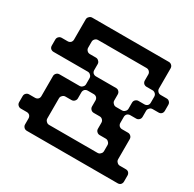

<svg xmlns="http://www.w3.org/2000/svg" viewBox="-151 -854 1027 1014"><g transform="rotate(30 362.0 -347.0)"><path d="M563.5 -346.7Q553.7 -346.7 545.9 -339.8Q539.1 -332 539.1 -322.3Q539.1 -309.6 539.1 -285.2Q539.1 -275.4 545.9 -267.6Q553.7 -260.7 563.5 -260.7Q576.2 -260.7 600.6 -260.7Q610.4 -260.7 618.2 -252.9Q625 -246.1 625 -235.4Q625 -195.3 625 -113.3Q625 -102.5 632.8 -95.7Q639.6 -87.9 650.4 -87.9Q662.1 -87.9 686.5 -87.9Q697.3 -87.9 704.1 -81.1Q710.9 -73.2 710.9 -63.5Q710.9 -50.8 710.9 -26.4Q710.9 -16.6 704.1 -8.8Q697.3 -2 686.5 -2Q502 -2 132.8 -2Q122.1 -2 115.2 -8.8Q107.4 -16.6 107.4 -26.4Q107.4 -39.1 107.4 -63.5Q107.4 -73.2 100.6 -81.1Q92.8 -87.9 83 -87.9Q70.3 -87.9 45.9 -87.9Q36.1 -87.9 28.3 -95.7Q21.5 -102.5 21.5 -113.3Q21.5 -125 21.5 -149.4Q21.5 -160.2 28.3 -167Q36.1 -174.8 45.9 -174.8Q58.6 -174.8 83 -174.8Q92.8 -174.8 100.6 -181.6Q107.4 -188.5 107.4 -199.2Q107.4 -240.2 107.4 -322.3Q107.4 -332 115.2 -339.8Q122.1 -346.7 132.8 -346.7Q173.8 -346.7 254.9 -346.7Q265.6 -346.7 272.5 -354.5Q280.3 -361.3 280.3 -372.1Q280.3 -383.8 280.3 -408.2Q280.3 -418.9 272.5 -425.8Q265.6 -433.6 254.9 -433.6Q185.5 -433.6 45.9 -433.6Q36.1 -433.6 28.3 -440.4Q21.5 -447.3 21.5 -458Q21.5 -469.7 21.5 -494.1Q21.5 -504.9 28.3 -511.7Q36.1 -519.5 45.9 -519.5Q58.6 -519.5 83 -519.5Q92.8 -519.5 100.6 -526.4Q107.4 -534.2 107.4 -543.9Q107.4 -556.6 107.4 -581.1Q107.4 -597.7 107.4 -614.3Q107.4 -629.9 107.4 -630.9Q107.4 -642.6 107.4 -667Q107.4 -677.7 115.2 -684.6Q122.1 -692.4 132.8 -692.4Q288.1 -692.4 600.6 -692.4Q610.4 -692.4 618.2 -684.6Q625 -677.7 625 -667Q625 -626 625 -543.9Q625 -534.2 632.8 -526.4Q639.6 -519.5 650.4 -519.5Q662.1 -519.5 686.5 -519.5Q697.3 -519.5 704.1 -511.7Q710.9 -504.9 710.9 -494.1Q710.9 -482.4 710.9 -458Q710.9 -447.3 704.1 -440.4Q697.3 -433.6 686.5 -433.6Q674.8 -433.6 650.4 -433.6Q639.6 -433.6 632.8 -425.8Q625 -418.9 625 -408.2Q625 -396.5 625 -372.1Q625 -361.3 618.2 -354.5Q610.4 -346.7 600.6 -346.7Q590.8 -346.7 582 -346.7Q573.2 -346.7 563.5 -346.7ZM539.1 -113.3Q539.1 -125 539.1 -149.4Q539.1 -160.2 531.2 -167Q524.4 -174.8 513.7 -174.8Q502 -174.8 477.5 -174.8Q466.8 -174.8 460 -181.6Q452.1 -188.5 452.1 -199.2Q452.1 -210.9 452.1 -235.4Q452.1 -246.1 445.3 -252.9Q438.5 -260.7 427.7 -260.7Q416 -260.7 391.6 -260.7Q380.9 -260.7 374 -267.6Q366.2 -275.4 366.2 -285.2Q366.2 -297.9 366.2 -322.3Q366.2 -332 359.4 -339.8Q351.6 -346.7 341.8 -346.7Q329.1 -346.7 304.7 -346.7Q294.9 -346.7 287.1 -339.8Q280.3 -332 280.3 -322.3Q280.3 -309.6 280.3 -285.2Q280.3 -275.4 272.5 -267.6Q265.6 -260.7 254.9 -260.7Q243.2 -260.7 218.8 -260.7Q208 -260.7 201.2 -252.9Q193.4 -246.1 193.4 -235.4Q193.4 -195.3 193.4 -113.3Q193.4 -102.5 201.2 -95.7Q208 -87.9 218.8 -87.9Q317.4 -87.9 513.7 -87.9Q524.4 -87.9 531.2 -95.7Q539.1 -102.5 539.1 -113.3ZM513.7 -346.7Q524.4 -346.7 531.2 -354.5Q539.1 -361.3 539.1 -372.1Q539.1 -383.8 539.1 -408.2Q539.1 -418.9 545.9 -425.8Q553.7 -433.6 563.5 -433.6Q576.2 -433.6 600.6 -433.6Q610.4 -433.6 618.2 -440.4Q625 -447.3 625 -458Q625 -469.7 625 -494.1Q625 -504.9 618.2 -511.7Q610.4 -519.5 600.6 -519.5Q587.9 -519.5 563.5 -519.5Q553.7 -519.5 545.9 -526.4Q539.1 -534.2 539.1 -543.9Q539.1 -556.6 539.1 -581.1Q539.1 -590.8 531.2 -598.6Q524.4 -605.5 513.7 -605.5Q416 -605.5 218.8 -605.5Q208 -605.5 201.2 -598.6Q193.4 -590.8 193.4 -581.1Q193.4 -568.4 193.4 -543.9Q193.4 -534.2 201.2 -526.4Q208 -519.5 218.8 -519.5Q230.5 -519.5 254.9 -519.5Q265.6 -519.5 272.5 -511.7Q280.3 -504.9 280.3 -494.1Q280.3 -482.4 280.3 -458Q280.3 -447.3 287.1 -440.4Q294.9 -433.6 304.7 -433.6Q345.7 -433.6 427.7 -433.6Q438.5 -433.6 445.3 -425.8Q452.1 -418.9 452.1 -408.2Q452.1 -396.5 452.1 -372.1Q452.1 -361.3 460 -354.5Q466.8 -346.7 477.5 -346.7Q486.3 -346.7 496.1 -346.7Q504.9 -346.7 513.7 -346.7ZM107.4 -581.1Q107.4 -592.8 107.4 -629.9Q113.3 -631.8 129.9 -637.7Q128.9 -623 127.9 -579.1Q122.1 -579.1 107.4 -581.1Z"/></g></svg>

Font: Stal Type
Style: Alien
Weight: 400
Designer: daniel chilleron
Version: Version 1.0